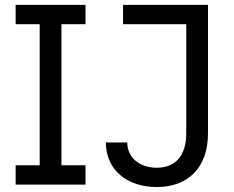

<svg xmlns="http://www.w3.org/2000/svg" viewBox="-20 -747 948 777"><path d="M140.6 -649.1V-78.1H43.3V0H326V-78.1H228.7V-649.1H326V-727.3H43.3V-649.1ZM478 -649.1H733.7V-207.4C733.7 -117.2 690.3 -68.2 614.3 -68.2C545.5 -68.2 495 -108.7 495 -170.5H408.4C408.4 -58.9 495 9.9 614.3 9.9C740.8 9.9 821.7 -68.2 821.7 -207.4V-727.3H478Z"/></svg>

Font: Riot Sans 2.0
Style: Regular
Weight: 400
Designer: Rasmus Andersson
Foundry: rsms
Version: Version 3.006;hotconv 1.0.109;makeotfexe 2.5.65596